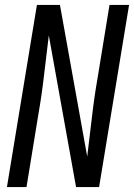

<svg xmlns="http://www.w3.org/2000/svg" viewBox="-20 -755 541 775"><path d="M8 0 129 -735H222L332 -123Q342 -202 351 -281.5Q360 -361 374 -441L422 -735H501L380 0H287L177 -612Q167 -533 158 -453.5Q149 -374 135 -294L87 0Z"/></svg>

Font: Iosevka Term Curly
Style: Italic
Weight: 400
Italic angle: -9°
Designer: Belleve Invis
Foundry: Belleve Invis
Version: Version 32.3.0